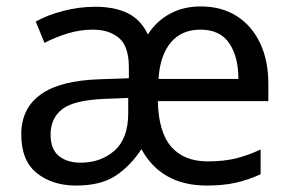

<svg xmlns="http://www.w3.org/2000/svg" viewBox="-20 -566 904 596"><path d="M603 -546Q668 -546 715 -516Q762 -486 787.5 -432Q813 -378 813 -306V-252H470Q472 -156 511.5 -110.5Q551 -65 625 -65Q675 -65 713 -74.5Q751 -84 789 -102V-25Q749 -7 710.5 1.5Q672 10 622 10Q481 10 419 -103Q385 -51 339 -20.5Q293 10 216 10Q143 10 94.5 -28.5Q46 -67 46 -149Q46 -229 106 -272.5Q166 -316 290 -320L380 -323V-357Q380 -422 349.5 -448Q319 -474 268 -474Q228 -474 189.5 -462Q151 -450 118 -433L91 -499Q126 -519 176 -532Q226 -545 275 -545Q337 -545 377.5 -524.5Q418 -504 439 -459Q465 -500 507 -523Q549 -546 603 -546ZM602 -474Q544 -474 510.5 -434.5Q477 -395 472 -321H720Q720 -390 691.5 -432Q663 -474 602 -474ZM303 -259Q209 -255 173 -227Q137 -199 137 -148Q137 -103 162.5 -82Q188 -61 230 -61Q293 -61 335.5 -98.5Q378 -136 378 -214V-262Z"/></svg>

Font: Noto Sans Mandaic
Style: Regular
Weight: 400
Designer: Monotype Design Team
Foundry: Monotype Imaging Inc.
Version: Version 2.002; ttfautohint (v1.8.4.7-5d5b)